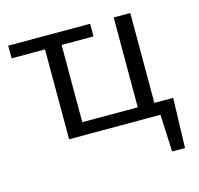

<svg xmlns="http://www.w3.org/2000/svg" viewBox="-87 -507 775 749"><g transform="rotate(-15 300.5 -132.0)"><path d="M143 -363H8V-414H339V-363H210V-51H434V-414H501V-51H577L571 150H519L512 0H143Z"/></g></svg>

Font: LXGW Bright TC
Style: Regular
Weight: 400
Designer: Christian Thalmann (Catharsis Fonts)
Foundry: LXGW / Christian Thalmann (Catharsis Fonts) / Fontworks Inc.
Version: Version 5.501